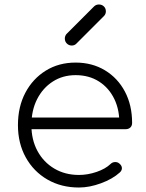

<svg xmlns="http://www.w3.org/2000/svg" viewBox="-20 -831 649 856"><path d="M332 5Q253 5 191.5 -30.5Q130 -66 95 -129Q60 -192 60 -273Q60 -355 93 -417.5Q126 -480 184 -516Q242 -552 317 -552Q391 -552 448 -517.5Q505 -483 537 -422.5Q569 -362 569 -283Q569 -270 561 -262.5Q553 -255 540 -255H100V-307H556L512 -274Q514 -339 490 -389Q466 -439 421.5 -467.5Q377 -496 317 -496Q260 -496 215.5 -467.5Q171 -439 145.5 -389Q120 -339 120 -273Q120 -208 147 -158Q174 -108 222 -79.5Q270 -51 332 -51Q371 -51 410.5 -64.5Q450 -78 473 -100Q481 -108 492.5 -108.5Q504 -109 512 -102Q523 -93 523.5 -82Q524 -71 514 -62Q482 -33 430.5 -14Q379 5 332 5ZM300 -628Q287 -628 278 -637Q269 -646 269 -659Q269 -670 276 -679L399 -802Q408 -811 421 -811Q434 -811 443 -802.5Q452 -794 452 -780Q452 -775 450 -769.5Q448 -764 443 -759L320 -636Q312 -628 300 -628Z"/></svg>

Font: ComfortaaLight
Style: Regular
Weight: 300
Designer: Johan Aakerlund
Foundry: Johan Aakerlund
Version: Version 3.104; ttfautohint (v1.8.1.43-b0c9)